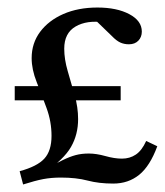

<svg xmlns="http://www.w3.org/2000/svg" viewBox="-20 -487 442 515"><path d="M42 7.8 32.7 -27.8Q79.6 -40.5 98.9 -61.5Q118.2 -82.5 118.2 -122.6Q118.2 -160.6 105 -196.8Q91.8 -232.9 78.4 -266.8Q64.9 -300.8 64.9 -331.1Q64.9 -371.1 87.6 -401.6Q110.4 -432.1 150.1 -449.5Q189.9 -466.8 241.2 -466.8Q293.5 -466.8 326.9 -449Q360.4 -431.2 360.4 -402.3Q360.4 -387.7 351.1 -377.9Q341.8 -368.2 325.7 -368.2Q313 -368.2 302.5 -373Q292 -377.9 280.3 -390.1L220.2 -448.2L259.3 -426.8Q213.4 -433.6 182.9 -416Q152.3 -398.4 152.3 -356.4Q152.3 -328.1 161.6 -296.4Q170.9 -264.6 180.2 -231.9Q189.5 -199.2 189.5 -167.5Q189.5 -126 170.4 -92.8Q151.4 -59.6 98.6 -23.4L100.1 -32.7Q129.4 -48.3 148.4 -57.6Q167.5 -66.9 183.1 -71Q198.7 -75.2 218.3 -75.2Q238.3 -75.2 262.7 -68.4Q287.1 -61.5 307.1 -61.5Q328.1 -61.5 344.2 -72.3Q360.4 -83 372.1 -108.9L401.9 -94.7Q382.3 -41.5 353.3 -18.1Q324.2 5.4 283.7 5.4Q245.1 5.4 214.8 -2.7Q184.6 -10.7 143.1 -10.7Q117.7 -10.7 95.9 -6.6Q74.2 -2.4 42 7.8ZM19.5 -217.8V-255.9H303.7V-217.8Z"/></svg>

Font: Lateef
Style: Regular
Weight: 400
Designer: SIL International
Foundry: SIL International
Version: Version 4.200